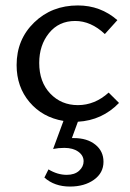

<svg xmlns="http://www.w3.org/2000/svg" viewBox="-20 -441 479 705"><path d="M417 -63Q355 1 266 6L244 66H251Q300 66 330 90Q360 114 360 153Q360 194 325 219Q290 244 237 244Q180 244 143 211L158 181Q191 201 225 201Q254 201 270.5 186Q287 171 287 151Q287 130 267.5 116Q248 102 216 102Q195 102 175 106L213 3Q136 -10 88.5 -66Q41 -122 41 -202Q41 -296 105.5 -358.5Q170 -421 266 -421Q349 -421 411 -367L365 -316Q314 -364 256 -364Q196 -364 160 -319.5Q124 -275 124 -210Q124 -140 164.5 -97.5Q205 -55 266 -55Q328 -55 379 -101Z"/></svg>

Font: EauTest Medium
Style: Regular
Weight: 500
Designer: Christian Thalmann (Catharsis Fonts)
Version: Version 0.001;PS 000.001;hotconv 1.0.88;makeotf.lib2.5.64775